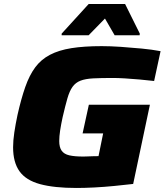

<svg xmlns="http://www.w3.org/2000/svg" viewBox="-20 -925 817 953"><path d="M360 8Q249 8 179 -11Q109 -30 77 -74.5Q45 -119 45 -194Q45 -227 51 -267.5Q57 -308 67 -355Q85 -435 105.5 -493.5Q126 -552 155 -591Q184 -630 228 -653Q272 -676 334.5 -686Q397 -696 485 -696Q528 -696 579.5 -692.5Q631 -689 683 -684Q735 -679 777 -671L745 -523Q711 -527 672 -530.5Q633 -534 598.5 -536Q564 -538 541 -538Q482 -538 443 -536Q404 -534 379.5 -524.5Q355 -515 340 -494Q325 -473 314.5 -436.5Q304 -400 291 -344Q283 -307 278.5 -277.5Q274 -248 274 -225Q274 -194 286 -177Q298 -160 324 -154Q350 -148 393 -148Q400 -148 412.5 -148.5Q425 -149 440 -149.5Q455 -150 469 -150L492 -263H390L421 -405H724L641 -12Q598 -7 547.5 -2Q497 3 448 5.5Q399 8 360 8ZM286 -750V-758L420 -905H601L674 -758L673 -750H549L501 -833L420 -750Z"/></svg>

Font: Saira Expanded ExtraBold
Style: Italic
Weight: 800
Width: 7
Italic angle: -12°
Designer: Hector Gatti with collaboration of the Omnibus-Type team
Foundry: Omnibus-Type
Version: Version 1.101